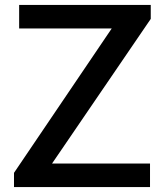

<svg xmlns="http://www.w3.org/2000/svg" viewBox="-20 -762 661 782"><path d="M591 0V-96H192L594 -685V-742H58V-646H435L37 -58V0Z"/></svg>

Font: Cheyenne Sans Medium
Style: Regular
Weight: 500
Designer: The Public Sans project authors (U.S. Web Design System), Libre Franklin designed by Pablo Impallari and Rodrigo Fuenzal
Foundry: The Cheyenne Sans Project Authors
Version: Version 2.007